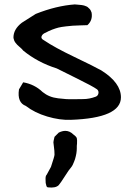

<svg xmlns="http://www.w3.org/2000/svg" viewBox="-20 -475 583 870"><path d="M66 -70Q68 -74 75 -85Q82 -96 85 -102Q137 -93 173 -58Q188 -46 205 -39Q222 -32 243.5 -29.5Q265 -27 279 -26Q293 -25 319.5 -25.5Q346 -26 357 -26Q385 -26 414 -37Q424 -41 426 -52Q428 -63 420 -70Q401 -84 321.5 -123Q242 -162 237 -165Q151 -192 85 -246Q80 -253 68.5 -262.5Q57 -272 50 -281.5Q43 -291 41 -303Q40 -342 79 -372L142 -412Q235 -449 319 -455Q321 -455 330.5 -454Q340 -453 341.5 -453Q343 -453 351 -452Q359 -451 361 -450Q363 -449 369 -447Q375 -445 377.5 -442.5Q380 -440 384 -436.5Q388 -433 390.5 -428.5Q393 -424 395 -418Q401 -383 376 -361Q371 -361 344 -360Q317 -359 309 -358.5Q301 -358 279 -355.5Q257 -353 245 -350Q233 -347 217 -341Q201 -335 187 -327Q173 -322 168.5 -311Q164 -300 180 -292Q227 -260 317 -217Q407 -174 439 -156Q528 -100 528 -34Q528 60 301 68Q251 70 194 53Q137 36 97 5Q57 -10 66 -70ZM198 374Q194 374 192 371Q190 368 189 362Q188 356 187 354Q187 350 186.5 341Q186 332 187 326Q188 320 192 316L211 281Q227 233 227 226Q227 208 224.5 191.5Q222 175 222 170Q222 165 227 145L246 126Q262 118 276 118Q296 118 312 134Q326 144 328 151Q330 158 329 176L328 186Q328 195 328 197Q328 199 327.5 208Q327 217 326 220.5Q325 224 323.5 232.5Q322 241 320 246Q318 251 315.5 258Q313 265 309.5 272Q306 279 301 285Q294 292 274 323.5Q254 355 246 364Q232 378 198 374Z"/></svg>

Font: Excalifont
Style: Regular
Weight: 400
Designer: Your Own Font Foundry (Virgil); Ján Filípek / DizajnDesign (Excalifont, modifications)
Foundry: Your Own Font Foundry (Virgil); Ján Filípek / DizajnDesign (Excalifont, modifications)
Version: Version 1.000;Glyphs 3.2 (3227)